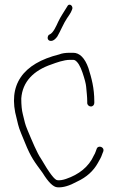

<svg xmlns="http://www.w3.org/2000/svg" viewBox="-20 -817 509 815"><path d="M203.4 -644.6C209.9 -647 216.5 -652.8 223.3 -662C234.4 -680.4 251.4 -720.9 264.2 -739.1C272.2 -750.4 277.7 -759 280.9 -765L284.9 -774C294.6 -790.2 274.2 -807.2 265.7 -790C252 -767.1 237.9 -747.7 227.3 -725C218.1 -705.2 206.5 -678.1 191.3 -671C188.1 -670.3 185.7 -668.2 184.1 -664.5C177.5 -649.2 189.6 -639.5 203.4 -644.6ZM365.8 -365C374.2 -365 380.3 -371.8 380.3 -380V-386C380.3 -443.7 368.7 -485.1 355.3 -528C340 -571.3 317.7 -593 290.5 -593H276.9C257.7 -593 242.5 -590.7 231.3 -586C76.8 -547.7 10.7 -456.8 50.8 -313.5C53.1 -305.2 55.1 -296.8 56.8 -288.5C60.2 -271.3 79.1 -228.4 85.3 -213C112.2 -145.8 127.1 -129.7 160.9 -83C185.2 -43.5 206 -23.1 223.3 -22C247 -20 274.6 -28.2 307.8 -46.5C347.3 -64.8 376.4 -91 395.3 -125L405.3 -143C408.7 -149 411.7 -156 414.3 -164L418.3 -174C424.9 -193.7 396.1 -202.5 390.3 -185L386.3 -174C384.3 -168 381.7 -162.3 378.3 -157C357 -109 314.5 -75.9 260.6 -57.7C247 -52.9 234.9 -51 224.1 -52C212.5 -52 189.6 -82.3 154.3 -143C137 -167.6 115.2 -221.3 97.8 -262.5C84.2 -294.7 86.2 -296.9 76.8 -332.5C72.5 -348.8 70.3 -371 70.3 -399C75.3 -469.6 121.8 -517.9 199.7 -544C217.8 -550.7 250.7 -563 276.9 -563H290.5C293.2 -563 295.9 -562.3 298.5 -561C310.2 -553.9 320.8 -536.6 330.1 -509.1C339.4 -481.6 344.6 -461.6 345.7 -448.9C347.7 -425.5 350.3 -406.3 350.3 -386V-380C350.3 -371.8 357.5 -365 365.8 -365Z"/></svg>

Font: MewTooHand
Style: Condensed
Weight: 400
Designer: Mew Too, Robert Jablonski
Version: Version 0.77